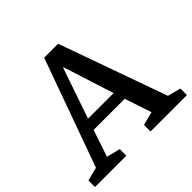

<svg xmlns="http://www.w3.org/2000/svg" viewBox="-188 -915 1100 1100"><g transform="rotate(-45 361.5 -365.0)"><path d="M521 -74 467 -237H215L160 -74L243 -53V0H-11V-53L71 -74L307 -730H420L654 -74L734 -53V0H439V-53ZM343 -612 238 -305H445L347 -612Z"/></g></svg>

Font: Domine SemiBold
Style: Regular
Weight: 600
Designer: Pablo Impallari, Rodrigo Fuenzalida, Brenda Gallo
Foundry: Pablo Impallari, Rodrigo Fuenzalida, Brenda Gallo
Version: Version 2.000